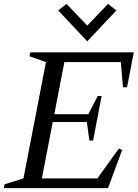

<svg xmlns="http://www.w3.org/2000/svg" viewBox="-36 -970 710 990"><path d="M-16 0 -12 -20 85 -50 201 -650 116 -680 120 -700H654L619 -520H598L587 -650H296L244 -381H420L421 -384L468 -475H488L444 -245H425L412 -339V-341H236L180 -50H466L577 -204L594 -197L521 0ZM414 -757 264 -916 307 -950 414 -838 521 -950 564 -916Z"/></svg>

Font: Wittgenstein-Italic Regular
Style: Italic
Weight: 400
Italic angle: -11°
Designer: Jörg Drees
Foundry: Jörg Drees
Version: Version 1.000; ttfautohint (v1.8.4.7-5d5b)